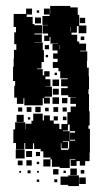

<svg xmlns="http://www.w3.org/2000/svg" viewBox="-20 -610 367 647"><path d="M62 -107H34V-128H25V-174H31V-198H65V-174H66V-193H86V-203H92V-227H124V-204H128V-221H148V-204H161V-218H175V-204H161V-193H180V-175H187V-192H207V-232H218V-251H236V-260H217V-282H236V-283H210V-311V-289H186V-313H208V-319H186V-343H208V-346H183V-370H177V-381H158V-401H174V-412H159V-430H174V-440H157V-462H175V-463H150V-485H147V-472H129V-490H142V-497H124V-525H142V-526H123V-556H147V-561H128V-581H148V-562H149V-590H179H217V-585H242V-560H247V-524H271V-498H245V-522H220H239V-500H221V-493H240V-470H247V-463H270V-439H250V-437H274V-405H273V-382H279V-353H280V-309H278V-293H280V-263V-235H282V-187H278V-176H283V-126V-96H282V-67H267V-52H249V-67H238V-51H218V-71H234V-73H215V-44H181V-48H155V-73H150V-79H126V-100H117V-108H95V-127H91V-108H65V-128H62ZM59 -260H37V-281H28V-321H31V-337H24V-385H26V-413H27V-442H35V-461H28V-501H34V-519H26V-563H68V-581H88V-561H70V-553H90V-529H70H96V-525H122V-497H96V-494H121V-468H96V-467H124V-441H128V-401H120V-379H105V-377H124V-356H129V-370H147V-352H133V-343H150V-319H133V-318H155V-284H130V-281H148V-261H128V-279H124V-255H94H62V-279H59ZM112 -567H104V-575H112ZM118 -531H98V-551H118ZM267 -532H249V-550H267ZM217 -504V-519H216V-504ZM264 -475H252V-487H264ZM180 -445V-458H179V-445ZM145 -444H131V-458H145ZM142 -417H134V-425H142ZM172 -357H164V-365H172ZM179 -320H157V-342H179ZM178 -291H158V-311H178ZM179 -260H157V-282H179ZM207 -262H189V-280H207ZM117 -232H99V-250H117ZM176 -233H160V-249H176ZM86 -233H70V-249H86ZM205 -234H191V-248H205ZM55 -234H41V-248H55ZM144 -235H132V-247H144ZM60 -199H36V-223H60ZM204 -205H192V-217H204ZM82 -207H74V-215H82ZM209 -170H192V-168H215V-190H209ZM216 -163H233V-168H215V-136H233V-139H216ZM209 -110H187V-127H185V-109H186V-105H210V-109H213V-134H192V-132H209ZM63 -76H33V-106H63ZM88 -81H68V-101H88ZM115 -84H101V-98H115ZM150 -49H126V-73H150ZM87 -52H69V-70H87ZM56 -53H40V-69H56ZM112 -57H104V-65H112ZM239 -20H217V-42H239ZM177 -22H159V-40H177ZM264 -25H252V-37H264ZM83 -26H73V-36H83ZM202 -27H194V-35H202ZM111 -28H105V-34H111ZM51 -28H45V-34H51ZM246 17H210V13H184V-15H210V-19H246ZM269 10H247V-12H269ZM173 4H163V-6H173ZM112 3H104V-5H112Z"/></svg>

Font: Rubik Storm
Style: Regular
Weight: 400
Designer: Hubert and Fischer, NaN
Foundry: Hubert and Fischer, NaN
Version: Version 2.201